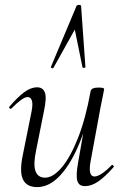

<svg xmlns="http://www.w3.org/2000/svg" viewBox="-20 -752 505 785"><path d="M131.8 13Q89 13 73.9 -18.3Q58.8 -49.6 73.4 -119L109.2 -297Q115 -327.6 110.1 -341.4Q105.2 -355.2 93 -355.2Q82.2 -355.2 65.2 -342.8Q48.2 -330.4 27.4 -309Q23.4 -305 19.4 -309Q15.4 -313 19.4 -317Q52.2 -355 79 -375Q105.8 -395 131.6 -395Q156 -395 163.7 -373.2Q171.4 -351.4 159.6 -297L127.8 -138Q115.4 -80.4 125 -53Q134.6 -25.6 164.4 -25.6Q196.6 -25.6 231.9 -66.8Q267.2 -108 298.6 -187.1Q330 -266.2 350.4 -378.8L362.8 -377.8Q343 -261.4 307.6 -173.2Q272.2 -85 227.2 -36Q182.2 13 131.8 13ZM327.2 9Q302.4 9 296.1 -12.7Q289.8 -34.4 299.2 -86.6L350.4 -378.8Q353 -394 382.4 -394Q396.8 -394 401.3 -392.2Q405.8 -390.4 405.8 -387.6Q405.8 -384.4 400.8 -361.2Q395.8 -338 390.8 -312L349.8 -89Q340 -30.4 366.4 -30.4Q378 -30.4 396.1 -42Q414.2 -53.6 435.6 -76Q438.6 -80 443 -75.5Q447.4 -71 443.6 -67.8Q409.2 -28.8 381.5 -9.9Q353.8 9 327.2 9ZM311.6 -727 329.2 -478Q329.2 -475 323.3 -474.5Q317.4 -474 317.2 -477L285.8 -631.2L198.2 -474Q197 -472 192 -473.5Q187 -475 188 -478L292.6 -727Q294.8 -732 303.2 -732Q311.6 -732 311.6 -727Z"/></svg>

Font: Cormorant Garamond Light
Style: Italic
Weight: 300
Italic angle: -10°
Designer: Christian Thalmann (Catharsis Fonts)
Foundry: Catharsis Fonts
Version: Version 4.001